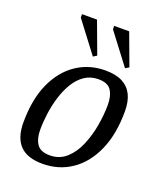

<svg xmlns="http://www.w3.org/2000/svg" viewBox="-135 -805 766 903"><g transform="rotate(20 248.5 -353.5)"><path d="M184 9Q107 9 70.5 -29.5Q34 -68 34 -143Q34 -258 70 -338.5Q106 -419 169.5 -462Q233 -505 314 -505Q366 -505 399 -488Q432 -471 448.5 -438Q465 -405 465 -355Q465 -241 429 -159.5Q393 -78 329.5 -34.5Q266 9 184 9ZM203 -40Q251 -40 285 -70.5Q319 -101 339.5 -149.5Q360 -198 369.5 -253Q379 -308 379 -357Q379 -401 361.5 -428Q344 -455 297 -455Q258 -455 228.5 -435Q199 -415 178.5 -381.5Q158 -348 145 -306.5Q132 -265 126 -221Q120 -177 120 -138Q120 -94 138 -67Q156 -40 203 -40ZM396 -546 280 -699V-716H355L414 -557ZM235 -546 119 -699V-716H194L253 -557Z"/></g></svg>

Font: Manuale
Style: Italic
Weight: 400
Italic angle: -11°
Designer: Eduardo Tunni / Pablo Cosgaya
Foundry: Eduardo Tunni / Pablo Cosgaya
Version: Version 1.002